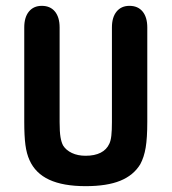

<svg xmlns="http://www.w3.org/2000/svg" viewBox="-20 -626 587 657"><path d="M484 -209V-532Q484 -567 468 -586.5Q452 -606 423 -606Q395 -606 379 -586.5Q363 -567 363 -532V-208Q363 -180 361 -162Q359 -144 354 -134Q345 -114 324.5 -103.5Q304 -93 273 -93Q246 -93 226 -102.5Q206 -112 196 -128Q190 -139 187 -157Q184 -175 184 -208V-532Q184 -567 168 -586.5Q152 -606 123 -606Q95 -606 79 -586.5Q63 -567 63 -532V-209Q63 -160 67 -130Q71 -100 81 -78Q101 -33 148.5 -11Q196 11 273 11Q346 11 391.5 -7.5Q437 -26 460 -64Q473 -88 478.5 -121Q484 -154 484 -209Z"/></svg>

Font: Beiruti
Style: Bold
Weight: 700
Designer: Arlette Boutros
Foundry: Boutros
Version: Version 1.41